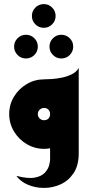

<svg xmlns="http://www.w3.org/2000/svg" viewBox="-20 -728 430 939"><path d="M60 132Q117 147 150.5 140.5Q184 134 200 116Q216 98 220.5 79.5Q225 61 225 52V-3Q211 0 196 0Q150 0 111 -23Q72 -46 48.5 -85Q25 -124 25 -170Q25 -217 48.5 -255.5Q72 -294 111 -317Q150 -340 196 -340Q209 -340 233 -341.5Q257 -343 283.5 -348.5Q310 -354 332.5 -365.5Q355 -377 365 -396V22Q365 81 340 118.5Q315 156 276.5 173.5Q238 191 195.5 191Q153 191 116.5 175.5Q80 160 60 132ZM196 -140Q209 -140 217 -148.5Q225 -157 225 -170Q225 -183 217 -191.5Q209 -200 196 -200Q183 -200 174 -191.5Q165 -183 165 -170Q165 -157 174 -148.5Q183 -140 196 -140ZM194 -592Q170 -592 153 -609Q136 -626 136 -650Q136 -674 153 -691Q170 -708 194 -708Q218 -708 235 -691Q252 -674 252 -650Q252 -626 235 -609Q218 -592 194 -592ZM280 -442Q256 -442 239 -459Q222 -476 222 -500Q222 -524 239 -541Q256 -558 280 -558Q304 -558 321 -541Q338 -524 338 -500Q338 -476 321 -459Q304 -442 280 -442ZM107 -442Q83 -442 66 -459Q49 -476 49 -500Q49 -524 66 -541Q83 -558 107 -558Q131 -558 148 -541Q165 -524 165 -500Q165 -476 148 -459Q131 -442 107 -442Z"/></svg>

Font: Reem Kufi
Style: Bold
Weight: 700
Designer: Khaled Hosny
Version: Version 1.001